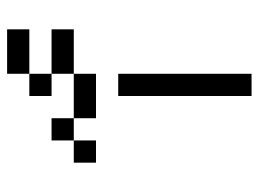

<svg xmlns="http://www.w3.org/2000/svg" viewBox="-114 -801 728 540"><g transform="rotate(-90 250.0 -531.0)"><path d="M437.5 -812.5H312.5V-875H437.5ZM62.5 -687.5H125V-625H62.5ZM125 -750H187.5V-687.5H125ZM187.5 -687.5H312.5V-625H187.5ZM250 -562.5H312.5V-187.5H250ZM250 -812.5H312.5V-750H250ZM312.5 -750H437.5V-687.5H312.5Z"/></g></svg>

Font: 寒蝉点阵体 16px
Style: Regular
Weight: 400
Designer: Designed by Warren2060
Foundry: ChillType
Version: Version 1.000